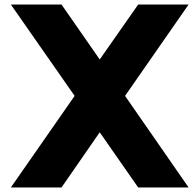

<svg xmlns="http://www.w3.org/2000/svg" viewBox="-20 -829 854 849"><path d="M814 -809 533 -405 814 0H591L421 -244L252 0H28L310 -405L28 -809H252L421 -566L591 -809Z"/></svg>

Font: Neutral Face
Style: Bold
Weight: 700
Designer: Vadym Aksieiev
Version: Version 1.039;Fontself Maker 3.5.7